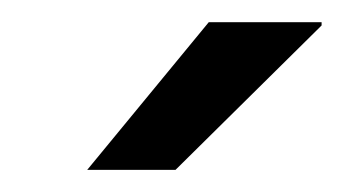

<svg xmlns="http://www.w3.org/2000/svg" viewBox="-20 -743 308 172"><path d="M58.1 -590.8 167 -723.1H268.1V-720.2L137.2 -590.8Z"/></svg>

Font: Archivo
Style: Italic
Weight: 400
Italic angle: -10°
Designer: Hector Gatti
Foundry: Omnibus-Type
Version: Version 2.001